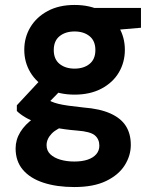

<svg xmlns="http://www.w3.org/2000/svg" viewBox="-20 -528 632 775"><path d="M280 227Q209 227 155.5 209.5Q102 192 72.5 157.5Q43 123 43 71Q43 36 62 5Q81 -26 116.5 -51Q152 -76 204 -94L253 -24Q209 -10 188.5 11.5Q168 33 168 58Q168 80 183 94.5Q198 109 223.5 116.5Q249 124 280 124Q311 124 333.5 116.5Q356 109 368.5 94.5Q381 80 381 60Q381 34 363 18.5Q345 3 291 -1Q241 -5 202 -13Q163 -21 133 -31.5Q103 -42 82 -54.5Q61 -67 48 -80V-103L156 -219L249 -188L126 -62L167 -129Q177 -123 188 -118Q199 -113 215 -109Q231 -105 255.5 -101.5Q280 -98 318 -94Q383 -89 425.5 -70Q468 -51 488 -19.5Q508 12 508 57Q508 100 483.5 139Q459 178 408.5 202.5Q358 227 280 227ZM281 -146Q218 -146 172.5 -170.5Q127 -195 102.5 -236Q78 -277 78 -327Q78 -377 102.5 -418Q127 -459 172.5 -483.5Q218 -508 281 -508Q344 -508 390 -483.5Q436 -459 460 -418Q484 -377 484 -327Q484 -277 460 -236Q436 -195 390 -170.5Q344 -146 281 -146ZM281 -251Q318 -251 341.5 -270Q365 -289 365 -326Q365 -363 341.5 -382Q318 -401 281 -401Q244 -401 220.5 -382Q197 -363 197 -326Q197 -289 220.5 -270Q244 -251 281 -251ZM363 -400 341 -496H549V-416Z"/></svg>

Font: DM Sans 28pt ExtraBold
Style: Regular
Weight: 800
Version: Version 4.004;gftools[0.9.30]